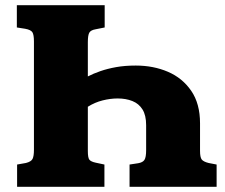

<svg xmlns="http://www.w3.org/2000/svg" viewBox="-20 -721 867 741"><path d="M46 0V-86L80 -92Q100 -97 105.5 -107.5Q111 -118 111 -143V-561Q111 -587 105 -596.5Q99 -606 77 -610L45 -615V-701H384V-615L349 -608Q331 -605 325 -595.5Q319 -586 319 -558V-426Q340 -437 367.5 -446.5Q395 -456 428.5 -462Q462 -468 504 -468Q572 -468 628 -444Q684 -420 718 -370.5Q752 -321 752 -245V-139Q752 -114 758.5 -105.5Q765 -97 785 -92L816 -86V0H480V-86L513 -91Q531 -94 537.5 -104Q544 -114 544 -142V-238Q544 -276 530 -298.5Q516 -321 491 -331Q466 -341 434 -341Q406 -341 376 -333.5Q346 -326 319 -309V-138Q319 -112 325 -104.5Q331 -97 350 -93L383 -86V0Z"/></svg>

Font: Literata ExtraBold
Style: Regular
Weight: 800
Designer: Latin by Veronika Burian and Jose Scaglione. Greek by Irene Vlachou. Cyrillic by Vera Evstafieva.
Foundry: TypeTogether
Version: Version 3.103;gftools[0.9.29]